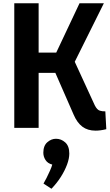

<svg xmlns="http://www.w3.org/2000/svg" viewBox="-20 -788 675 1183"><path d="M297 375 248 343Q255 332 266.5 309Q278 286 288.5 262.5Q299 239 302 226Q274 219 260.5 198Q247 177 247 153Q247 110 271.5 88.5Q296 67 325 67Q357 67 382 89.5Q407 112 407 158Q407 189 393 226.5Q379 264 354.5 302.5Q330 341 297 375ZM635 8Q599 17 569 17Q520 17 487.5 -7.5Q455 -32 434 -81L311 -362L357 -339H196L218 -362V0H68V-768H218V-442L196 -464H360L319 -448L470 -768H620L426 -378V-439L564 -139Q578 -111 595.5 -106Q613 -101 629 -102Z"/></svg>

Font: Yaldevi ExtraLight
Style: Regular
Weight: 200
Designer: Sol Matas, Rajitha Manaperi, Kosala Senevirathne
Foundry: Mooniak
Version: Version 1.100